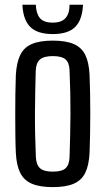

<svg xmlns="http://www.w3.org/2000/svg" viewBox="-20 -778 442 806"><path d="M201.5 7.5Q146.5 7.5 113.2 -7Q80 -21.5 64.5 -53.2Q49 -85 46.5 -136.5Q45 -167 44.5 -208Q44 -249 44 -294Q44 -339 44.5 -383Q45 -427 46.5 -463Q49.5 -515.5 65 -547.2Q80.5 -579 113.5 -593.2Q146.5 -607.5 201.5 -607.5Q257.5 -607.5 290.5 -592.8Q323.5 -578 338.5 -546.5Q353.5 -515 356 -463Q357.5 -430 358.2 -388.8Q359 -347.5 359 -303.2Q359 -259 358.2 -216.2Q357.5 -173.5 356 -136.5Q353.5 -85 338.2 -53.2Q323 -21.5 290 -7Q257 7.5 201.5 7.5ZM201.5 -57.5Q240.5 -57.5 255.8 -72.2Q271 -87 272 -119Q273.5 -164.5 274.5 -209.2Q275.5 -254 275.8 -298.8Q276 -343.5 275 -389Q274 -434.5 272 -482Q271 -514.5 255.2 -528.5Q239.5 -542.5 201.5 -542.5Q163.5 -542.5 147.2 -527.8Q131 -513 130 -480.5Q129 -440 128 -396.2Q127 -352.5 126.8 -306.2Q126.5 -260 127.5 -213Q128.5 -166 130.5 -120Q132 -86.5 147.8 -72Q163.5 -57.5 201.5 -57.5ZM201.5 -635Q137 -635 107 -665Q77 -695 74 -758H130.5Q131.5 -722 147.2 -702.5Q163 -683 201.5 -683Q238 -683 255 -702Q272 -721 272 -758H328.5Q325.5 -695 295.8 -665Q266 -635 201.5 -635Z"/></svg>

Font: Big Shoulders
Style: Regular
Weight: 400
Designer: Patric King
Foundry: XO Type Co
Version: Version 2.002